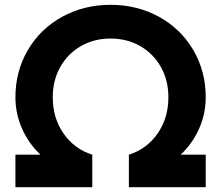

<svg xmlns="http://www.w3.org/2000/svg" viewBox="-20 -777 918 797"><path d="M44 -135H148Q99 -181 71.5 -243Q44 -305 44 -373Q44 -481 95.5 -569Q147 -657 237.5 -707Q328 -757 439 -757Q550 -757 640.5 -707Q731 -657 782.5 -569Q834 -481 834 -373Q834 -305 806.5 -243Q779 -181 730 -135H834V0H515V-135Q589 -158 634 -222.5Q679 -287 679 -373Q679 -444 647.5 -499.5Q616 -555 561.5 -586Q507 -617 439 -617Q371 -617 316.5 -586Q262 -555 230.5 -499.5Q199 -444 199 -373Q199 -287 244 -222.5Q289 -158 363 -135V0H44Z"/></svg>

Font: BLUETTI 2.0
Style: Bold
Weight: 700
Designer: Stijn de Vries
Foundry: tokotype
Version: Version 2.005;October 31, 2023;FontCreator 14.0.0.2814 64-bi